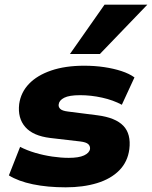

<svg xmlns="http://www.w3.org/2000/svg" viewBox="-20 -790 650 821"><path d="M261 11Q183 11 120.5 -2Q58 -15 18 -40L66 -162Q95 -147 130.5 -136.5Q166 -126 203.5 -120.5Q241 -115 274 -115Q317 -115 339.5 -125.5Q362 -136 365 -153Q366 -166 357 -174Q348 -182 324 -185L195 -200Q121 -209 88 -247Q55 -285 62 -345Q69 -395 104 -431.5Q139 -468 199 -488.5Q259 -509 340 -509Q385 -509 425.5 -503Q466 -497 499.5 -486Q533 -475 555 -459L501 -342Q464 -362 416.5 -372.5Q369 -383 323 -383Q276 -383 254.5 -372Q233 -361 231 -344Q229 -333 237.5 -324.5Q246 -316 271 -313L397 -297Q474 -287 507.5 -252Q541 -217 533 -152Q526 -98 490 -61.5Q454 -25 395 -7Q336 11 261 11ZM279 -559 427 -770H610L407 -559Z"/></svg>

Font: Nunito Sans 10pt SemiExpanded Black
Style: Italic
Weight: 900
Width: 6
Italic angle: -9°
Designer: Vernon Adams
Foundry: Vernon Adams
Version: Version 3.101;gftools[0.9.27]